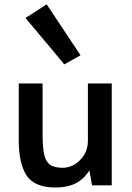

<svg xmlns="http://www.w3.org/2000/svg" viewBox="-20 -835 596 865"><path d="M98.6 -45.9Q64.5 -101.6 64.5 -202.1Q64.5 -288.1 64.5 -459Q90.8 -459 171.9 -459Q171.9 -401.4 171.9 -228.5Q171.9 -171.9 178.7 -140.6Q184.6 -109.4 204.1 -93.8Q223.6 -79.1 262.7 -79.1Q291 -79.1 317.4 -94.7Q342.8 -111.3 359.4 -137.7Q376 -166 376 -199.2Q376 -286.1 376 -459Q402.3 -459 483.4 -459Q483.4 -344.7 483.4 0Q460.9 0 394.5 0Q391.6 -16.6 382.8 -67.4Q358.4 -28.3 320.3 -8.8Q283.2 9.8 230.5 9.8Q134.8 9.8 98.6 -45.9ZM94.7 -753.9Q119.1 -769.5 190.4 -815.4Q228.5 -757.8 342.8 -585.9Q325.2 -576.2 269.5 -544.9Q226.6 -597.7 94.7 -753.9Z"/></svg>

Font: Alata=Ham
Style: Regular
Weight: 400
Designer: Spyros Zevelakis, Eben Sorkin
Version: Version 1.004